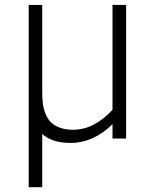

<svg xmlns="http://www.w3.org/2000/svg" viewBox="-20 -570 625 790"><path d="M442.9 -549.8H499V0H442.9V-59.1Q364.3 18.1 270 18.1Q193.8 18.1 153.8 -19V200.2H98.1V-549.8H153.8V-189Q153.8 -163.1 156.5 -142.6Q159.2 -122.1 167.5 -101.3Q175.8 -80.6 189.5 -66.9Q203.1 -53.2 226.3 -44.7Q249.5 -36.1 280.8 -36.1Q367.2 -36.1 442.9 -118.2Z"/></svg>

Font: Stilu Light
Style: Regular
Weight: 300
Designer: Genilson Lima Santos
Foundry: Genilson Lima Santos
Version: Version 1.200;PS 001.200;hotconv 1.0.88;makeotf.lib2.5.64775